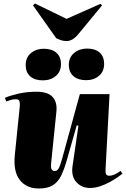

<svg xmlns="http://www.w3.org/2000/svg" viewBox="-20 -1062 721 1099"><path d="M8 -502Q38 -515 86 -526Q134 -537 189 -537Q253 -537 280.5 -507.5Q308 -478 303 -425L273 -131Q270 -103 275.5 -93Q281 -83 293 -83Q307 -83 316 -98.5Q325 -114 336 -155L437 -523H607L584 -89Q583 -73 587.5 -64.5Q592 -56 607 -56Q618 -56 635 -63Q652 -70 670 -84L681 -68Q673 -61 653.5 -47.5Q634 -34 607.5 -19.5Q581 -5 552 4.5Q523 14 495 14Q448 14 417.5 -19Q387 -52 395 -110L429 -343L419 -344L363 -147Q348 -94 330.5 -57.5Q313 -21 283 -2Q253 17 202 17Q132 17 93.5 -31.5Q55 -80 65 -177L93 -451Q95 -471 91.5 -482.5Q88 -494 71 -494Q55 -494 42 -490Q29 -486 16 -481ZM374 -691Q374 -734 404.5 -759Q435 -784 478 -784Q525 -784 550.5 -761Q576 -738 576 -696Q576 -653 546.5 -628Q517 -603 473 -603Q427 -603 400.5 -626Q374 -649 374 -691ZM127 -690Q127 -733 157 -758Q187 -783 230 -783Q277 -783 303 -760Q329 -737 329 -695Q329 -652 299.5 -627Q270 -602 225 -602Q179 -602 153 -625Q127 -648 127 -690ZM169 -1031 180 -1042 361 -954 555 -1040 564 -1031 427 -865Q395 -827 361 -827Q345 -827 331 -831.5Q317 -836 302 -843Z"/></svg>

Font: Literata 72pt Black
Style: Italic
Weight: 900
Italic angle: -2°
Designer: Latin by Veronika Burian and Jose Scaglione. Greek by Irene Vlachou. Cyrillic by Vera Evstafieva
Foundry: TypeTogether
Version: Version 3.002